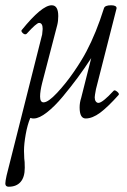

<svg xmlns="http://www.w3.org/2000/svg" viewBox="-28 -436 483 728"><path d="M4.9 272Q-7.8 272 -7.8 259.8Q-7.8 251 -2.9 229L131.8 -305.2Q133.8 -320.8 133.8 -326.2Q133.8 -349.1 120.1 -349.1Q110.4 -349.1 73.2 -308.1Q69.3 -304.7 64.2 -306.6Q59.1 -308.6 55.4 -313.7Q51.8 -318.8 54.2 -321.8Q130.4 -416 168 -416Q192.9 -416 192.9 -375Q192.9 -356 189 -340.8L131.8 -121.1Q124 -90.3 124 -69.8Q124 -47.9 137.2 -47.9Q154.8 -47.9 188.5 -84Q222.2 -120.1 252.2 -163.8Q282.2 -207.5 299.8 -241.2Q336.9 -311.5 366.2 -404.8Q369.6 -416 393.1 -416Q414.1 -416 414.1 -404.8L335.9 -98.1Q331.1 -72.8 331.1 -66.9Q331.1 -57.1 335.2 -51.5Q339.4 -45.9 345.2 -45.9Q360.4 -45.9 402.8 -91.8Q406.7 -96.2 416 -88.6Q425.3 -81.1 421.9 -76.2Q380.9 -30.3 351.6 -8.5Q322.3 13.2 296.9 13.2Q273.9 13.2 273.9 -28.8Q273.9 -46.9 279.8 -64.9L317.9 -215.8Q292.5 -176.8 266.4 -141.4Q240.2 -106 209.5 -69.1Q178.7 -32.2 149.9 -9.8Q121.1 12.7 101.1 13.2Q97.7 14.2 86.9 11.2Q76.2 36.1 69.6 72.8Q63 109.4 63 136.2Q63 140.1 63.5 150.4Q64 160.6 64 165Q65.9 174.8 65.9 200.2Q65.9 235.8 50 253.9Q34.2 272 4.9 272Z"/></svg>

Font: Junicode SmCond Light
Style: Italic
Weight: 300
Width: 4
Italic angle: -11°
Designer: Peter S. Baker
Version: Version 2.206